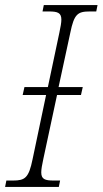

<svg xmlns="http://www.w3.org/2000/svg" viewBox="-40 -734 403 754"><path d="M-20 0H191L196 -25H171C137 -25 122 -30 122 -57C122 -69 125 -86 130 -109L184 -361H278L285 -392H190L236 -605C251 -679 265 -689 313 -689H338L343 -714H132L127 -689H152C186 -689 201 -684 201 -657C201 -645 198 -629 193 -605L148 -392H56L49 -361H141L88 -109C73 -35 58 -25 11 -25H-15Z"/></svg>

Font: Noto Serif Condensed ExtraLight
Style: Italic
Weight: 200
Width: 3
Italic angle: -12°
Designer: Monotype Design Team
Foundry: Monotype Imaging Inc.
Version: Version 2.013